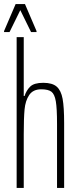

<svg xmlns="http://www.w3.org/2000/svg" viewBox="-32 -926 380 946"><path d="M50 -743H85V-453H89Q98 -481 117 -499.5Q136 -518 181 -518Q226 -518 247.5 -499Q269 -480 276.5 -439Q284 -398 284 -320V0H249V-315Q249 -392 243 -427Q237 -462 221.5 -474Q206 -486 171 -486Q131 -486 112 -458Q93 -430 89 -386.5Q85 -343 85 -264V0H50ZM-12 -768V-773L45 -906H91L148 -773V-768H121L68 -876L15 -768Z"/></svg>

Font: Saira Ultra Condensed Thin
Style: Regular
Weight: 100
Width: 1
Designer: Hector Gatti with collaboration of the Omnibus-Type team
Foundry: Omnibus-Type
Version: Version 1.001; ttfautohint (v1.8)